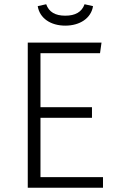

<svg xmlns="http://www.w3.org/2000/svg" viewBox="-20 -886 552 906"><path d="M288 -765C357 -765 410 -800 419 -857L379 -866C366 -829 335 -812 288 -812C241 -812 211 -829 198 -866L158 -857C167 -800 219 -765 288 -765ZM459 -685H111V0H466V-50H171V-330H414V-380H171V-635H452Z"/></svg>

Font: FiraGO Light
Style: Regular
Weight: 300
Designer: bBox Type
Foundry: bBox Type GmbH
Version: Version 1.001;PS 001.001;hotconv 1.0.88;makeotf.lib2.5.64775